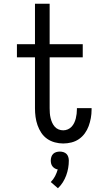

<svg xmlns="http://www.w3.org/2000/svg" viewBox="-20 -755 540 1021"><path d="M316 8Q294 8 271.5 2Q249 -4 230.5 -17Q212 -30 199.5 -49Q187 -68 179.5 -89.5Q172 -111 169 -133.5Q166 -156 166 -179V-450H70V-520H166V-735H244V-520H420V-450H244V-179Q244 -166 245 -153Q246 -140 249 -127.5Q252 -115 257 -103.5Q262 -92 270.5 -82Q279 -72 291 -67Q303 -62 316 -62Q329 -62 340.5 -67Q352 -72 360.5 -81Q369 -90 374.5 -101.5Q380 -113 383 -125Q386 -137 387.5 -149.5Q389 -162 389 -174V-180H467V-171Q467 -149 463 -127Q459 -105 451.5 -84.5Q444 -64 431 -46Q418 -28 400 -15.5Q382 -3 360 2.5Q338 8 316 8ZM288 246 250 213Q264 199 273 181.5Q282 164 287 146Q279 145 271.5 140.5Q264 136 259 129.5Q254 123 252 115Q250 107 250 99Q250 89 253 79.5Q256 70 262.5 63.5Q269 57 278.5 54Q288 51 298 51Q308 51 317.5 54Q327 57 333.5 63.5Q340 70 343 79.5Q346 89 346 99Q346 119 342.5 139Q339 159 332 178Q325 197 314 214.5Q303 232 288 246Z"/></svg>

Font: Iosevka Fixed
Style: Regular
Weight: 400
Monospace: yes
Designer: Belleve Invis
Foundry: Belleve Invis
Version: Version 33.2.4